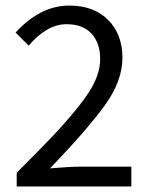

<svg xmlns="http://www.w3.org/2000/svg" viewBox="-20 -670 537 690"><path d="M36 -553Q125 -650 229 -650Q317 -650 368.5 -598.5Q420 -547 420 -462Q420 -380 358.5 -294Q297 -208 160 -65Q230 -71 267 -71H452V0H40V-49Q123 -132 169.5 -181Q216 -230 260 -284.5Q304 -339 322 -379.5Q340 -420 340 -458Q340 -515 309 -549Q278 -583 219 -583Q149 -583 83 -506Z"/></svg>

Font: RibengUni
Style: Regular
Weight: 400
Designer: (1) Dr. Andrew Glass (Senior Program Manager at Microsoft Corporation)
(2) Bivuti Chakma (Chakma Font Designer & Keyboar
Foundry: Bivuti Chakma
Version: Version 2.2022; Updated on: 03 June 2022; Friday